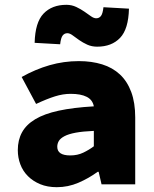

<svg xmlns="http://www.w3.org/2000/svg" viewBox="-20 -766 640 798"><path d="M216 12Q177 12 147 -0.5Q117 -13 96 -34Q75 -55 64.5 -83Q54 -111 54 -142Q54 -184 71.5 -216Q89 -248 126.5 -270.5Q164 -293 224 -306Q284 -319 370 -324Q365 -351 340.5 -363.5Q316 -376 274 -376Q242 -376 208.5 -365.5Q175 -355 130 -334L70 -446Q127 -478 186 -495Q245 -512 308 -512Q361 -512 404.5 -498.5Q448 -485 478.5 -456.5Q509 -428 525.5 -383.5Q542 -339 542 -278V0H402L390 -52H386Q349 -25 306 -6.5Q263 12 216 12ZM272 -120Q302 -120 326 -131.5Q350 -143 370 -158V-222Q324 -220 294.5 -214.5Q265 -209 248 -200Q231 -191 224.5 -180Q218 -169 218 -156Q218 -120 272 -120ZM384 -572Q361 -572 342.5 -580.5Q324 -589 309 -599.5Q294 -610 282 -619Q270 -628 260 -628Q248 -628 240.5 -618.5Q233 -609 230 -582L124 -588Q126 -673 161 -709.5Q196 -746 256 -746Q278 -746 297 -737Q316 -728 331 -717.5Q346 -707 358 -698.5Q370 -690 380 -690Q392 -690 399.5 -699.5Q407 -709 410 -736L516 -730Q514 -645 479 -608.5Q444 -572 384 -572Z"/></svg>

Font: Source Code Pro Black
Style: Regular
Weight: 900
Monospace: yes
Designer: Paul D. Hunt, Teo Tuominen
Foundry: Adobe Systems Incorporated
Version: Version 2.030;PS 1.000;hotconv 16.6.51;makeotf.lib2.5.65220